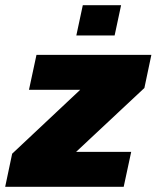

<svg xmlns="http://www.w3.org/2000/svg" viewBox="-36 -722 605 742"><path d="M-16 0 11 -128 274 -375H76L105 -510H549L522 -382L258 -135H471L442 0ZM259 -585 284 -702H432L407 -585Z"/></svg>

Font: Saira Thin ExtraBold
Style: Italic
Weight: 800
Italic angle: -12°
Version: Version 1.101